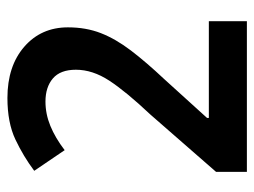

<svg xmlns="http://www.w3.org/2000/svg" viewBox="-106 -688 701 530"><g transform="rotate(-90 245.0 -423.5)"><path d="M451 -93H35V-178L193 -359Q257 -427 287 -473Q317 -519 317 -565Q317 -608 293 -628.5Q269 -649 229 -649Q195 -649 162 -635.5Q129 -622 95 -596L38 -680Q78 -710 124.5 -732Q171 -754 239 -754Q327 -754 380.5 -707.5Q434 -661 434 -587Q434 -537 418 -496Q402 -455 370 -413Q338 -371 291 -321L184 -203V-198H451Z"/></g></svg>

Font: Noto Sans Telugu UI Condensed SemiBold
Style: Regular
Weight: 600
Width: 3
Designer: Jelle Bosma - Monotype Design Team
Foundry: Monotype Imaging Inc.
Version: Version 2.005